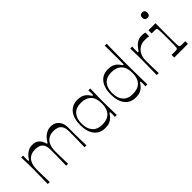

<svg xmlns="http://www.w3.org/2000/svg" viewBox="94 -1597 2470 2470"><g transform="rotate(-45 1329.0 -362.5)"><path d="M89 0Q90 -55 90.5 -92.5Q91 -130 91.5 -155.5Q92 -181 92.5 -199Q93 -217 93 -233Q93 -249 93 -269Q93 -293 93 -311.5Q93 -330 92.5 -351Q92 -372 91 -403Q90 -434 89 -483H123Q122 -468 121.5 -454Q121 -440 121 -430Q121 -402 122 -393.5Q123 -385 128 -385Q133 -385 137 -390.5Q141 -396 152 -412Q162 -427 182 -447Q202 -467 232.5 -482.5Q263 -498 303 -498Q347 -498 374 -483Q401 -468 416 -446.5Q431 -425 438 -403Q444 -383 446.5 -378Q449 -373 454 -373Q458 -373 463 -378.5Q468 -384 478 -402Q492 -424 514.5 -446Q537 -468 569 -483Q601 -498 641 -498Q686 -498 719 -477Q752 -456 770.5 -418.5Q789 -381 789 -331Q789 -287 789 -255.5Q789 -224 789 -198Q789 -172 789.5 -145.5Q790 -119 791 -84.5Q792 -50 793 0H758Q759 -49 759.5 -82Q760 -115 761 -139.5Q762 -164 762 -185Q762 -206 762 -230Q762 -254 762 -287Q762 -346 742 -377.5Q722 -409 691 -420Q660 -431 624 -431Q567 -431 529 -406.5Q491 -382 472.5 -337Q454 -292 454 -231Q454 -211 454 -195Q454 -179 454.5 -157Q455 -135 456 -98.5Q457 -62 458 0H423Q424 -49 425 -82.5Q426 -116 426.5 -140Q427 -164 427 -185.5Q427 -207 427 -230.5Q427 -254 427 -287Q427 -346 407.5 -377.5Q388 -409 356.5 -420Q325 -431 289 -431Q234 -431 196.5 -408Q159 -385 140 -340Q121 -295 121 -231Q121 -210 121 -194Q121 -178 121.5 -156Q122 -134 123 -97.5Q124 -61 125 0Z M1124 15Q1028 15 974 -52Q920 -119 920 -241Q920 -362 974 -430Q1028 -498 1124 -498Q1170 -498 1201 -485.5Q1232 -473 1251 -455Q1270 -437 1280 -421Q1291 -405 1295.5 -400Q1300 -395 1305 -395Q1310 -395 1311 -402.5Q1312 -410 1312 -431Q1312 -440 1311.5 -454Q1311 -468 1310 -483H1345Q1344 -425 1343 -388.5Q1342 -352 1341.5 -328Q1341 -304 1341 -284.5Q1341 -265 1341 -241Q1341 -216 1341 -197Q1341 -178 1341.5 -154.5Q1342 -131 1343 -94.5Q1344 -58 1345 0H1310Q1311 -15 1311.5 -29.5Q1312 -44 1312 -55Q1312 -74 1311 -81Q1310 -88 1305 -88Q1300 -88 1295.5 -83Q1291 -78 1280 -61Q1270 -46 1251 -28Q1232 -10 1201 2.5Q1170 15 1124 15ZM1127 -43Q1218 -43 1266.5 -93Q1315 -143 1315 -241Q1315 -339 1266.5 -388.5Q1218 -438 1127 -438Q1038 -438 992 -386Q946 -334 946 -241Q946 -148 992 -95.5Q1038 -43 1127 -43Z M1680 15Q1584 15 1530 -52.5Q1476 -120 1476 -241Q1476 -363 1530 -430.5Q1584 -498 1680 -498Q1726 -498 1757 -485.5Q1788 -473 1807 -455Q1826 -437 1836 -421Q1847 -405 1851.5 -400Q1856 -395 1861 -395Q1866 -395 1867 -402Q1868 -409 1868 -428Q1868 -459 1868 -503Q1868 -547 1867.5 -594Q1867 -641 1866.5 -680Q1866 -719 1866 -740H1901Q1900 -680 1899.5 -634Q1899 -588 1898.5 -551Q1898 -514 1897.5 -484Q1897 -454 1897 -427Q1897 -400 1897 -373Q1897 -346 1897 -318.5Q1897 -291 1897.5 -260Q1898 -229 1898.5 -191.5Q1899 -154 1899.5 -107Q1900 -60 1901 0H1866Q1867 -15 1867.5 -29.5Q1868 -44 1868 -55Q1868 -74 1867 -81Q1866 -88 1861 -88Q1856 -88 1851.5 -83Q1847 -78 1836 -61Q1826 -46 1807 -28Q1788 -10 1757 2.5Q1726 15 1680 15ZM1683 -44Q1774 -44 1822.5 -93.5Q1871 -143 1871 -241Q1871 -339 1822.5 -389Q1774 -439 1683 -439Q1594 -439 1548 -386.5Q1502 -334 1502 -241Q1502 -149 1548 -96.5Q1594 -44 1683 -44Z M2072 0Q2073 -68 2073.5 -109.5Q2074 -151 2074.5 -177Q2075 -203 2075 -222.5Q2075 -242 2075 -266Q2075 -289 2075 -308Q2075 -327 2074.5 -349Q2074 -371 2073.5 -402Q2073 -433 2072 -483H2108Q2107 -466 2106 -449Q2105 -432 2105 -421Q2105 -393 2106 -385Q2107 -377 2113 -377Q2118 -377 2123.5 -383Q2129 -389 2140 -406Q2149 -420 2168.5 -441.5Q2188 -463 2220 -480.5Q2252 -498 2299 -498Q2315 -498 2330 -495.5Q2345 -493 2355 -490V-421Q2343 -424 2327.5 -426Q2312 -428 2283 -428Q2223 -428 2183.5 -401.5Q2144 -375 2123.5 -331.5Q2103 -288 2103 -239Q2103 -215 2103 -197.5Q2103 -180 2103.5 -157.5Q2104 -135 2105 -98.5Q2106 -62 2108 0Z M2390 0V-49Q2405 -49 2417 -48.5Q2429 -48 2439 -48Q2467 -48 2477 -49.5Q2487 -51 2492 -55Q2496 -58 2498 -65Q2500 -72 2501.5 -90Q2503 -108 2503.5 -143Q2504 -178 2504 -238Q2504 -296 2503.5 -331Q2503 -366 2501.5 -383.5Q2500 -401 2498 -408Q2496 -415 2492 -419Q2487 -423 2478 -424Q2469 -425 2444 -425Q2435 -425 2425.5 -425Q2416 -425 2404 -425V-483H2532Q2532 -466 2531.5 -434Q2531 -402 2530.5 -365.5Q2530 -329 2530 -297Q2530 -265 2530 -246Q2530 -184 2530.5 -147Q2531 -110 2532.5 -91Q2534 -72 2536.5 -65Q2539 -58 2543 -55Q2548 -51 2557.5 -49.5Q2567 -48 2596 -48Q2606 -48 2616.5 -48.5Q2627 -49 2639 -49V0ZM2509 -604Q2461 -604 2461 -653Q2461 -703 2509 -703Q2554 -703 2554 -653Q2554 -604 2509 -604Z"/></g></svg>

Font: Ojuju
Style: Regular
Weight: 400
Designer: Chisaokwu Joboson, Mirko Velimirovic
Foundry: Udi Foundry
Version: Version 1.000